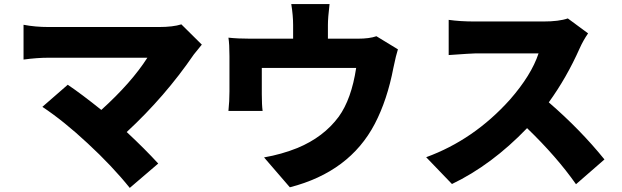

<svg xmlns="http://www.w3.org/2000/svg" viewBox="-20 -846 3040 938"><path d="M966 -628Q932 -587 927 -580Q786 -374 599 -201Q688 -118 753 -47L614 72Q528 -35 408 -146Q291 -255 187 -324L311 -432Q379 -386 475 -309Q622 -442 700 -564H218Q161 -564 95 -555V-725Q152 -714 218 -714H756Q825 -714 866 -727Z M1924 -605Q1915 -578 1902 -515Q1872 -358 1811 -241Q1688 -6 1396 69L1270 -77Q1356 -92 1433 -123Q1561 -176 1635 -276Q1697 -362 1720 -514H1259V-386Q1259 -333 1263 -304H1096Q1101 -352 1101 -399V-571Q1101 -631 1096 -662Q1142 -657 1203 -657H1412V-724Q1412 -770 1403 -826H1590Q1582 -759 1582 -724V-657H1728Q1785 -657 1819 -669Z M2853 -683Q2829 -648 2812 -610Q2748 -466 2661 -346Q2816 -212 2933 -67L2794 54Q2700 -80 2555 -220Q2382 -40 2188 53L2062 -78Q2295 -163 2471 -359Q2576 -479 2611 -585H2300Q2284 -585 2172 -577V-749Q2228 -741 2300 -741H2634Q2711 -741 2754 -756Z"/></svg>

Font: Source Han Sans CN Heavy
Style: Bold
Weight: 900
Designer: Ryoko NISHIZUKA (kana & ideographs); Paul D. Hunt (Latin, Greek & Cyrillic); Wenlong ZHANG (bopomofo); Sandoll Communica
Foundry: Adobe Systems Incorporated
Version: Version 1.000;PS 1;hotconv 1.0.78;makeotf.lib2.5.61930